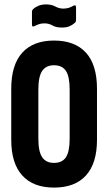

<svg xmlns="http://www.w3.org/2000/svg" viewBox="-20 -845 491 871"><path d="M225 6Q131 6 81 -49Q31 -104 31 -211V-442Q31 -551 81 -606Q131 -661 225 -661Q320 -661 370 -606Q420 -551 420 -442V-211Q420 -104 370 -49Q320 6 225 6ZM225 -106Q262 -106 279 -131.5Q296 -157 296 -216V-438Q296 -498 279 -523.5Q262 -549 225 -549Q189 -549 171.5 -523.5Q154 -498 154 -438V-216Q154 -157 171.5 -131.5Q189 -106 225 -106ZM261 -720Q234 -720 218 -729.5Q202 -739 181 -739Q168 -739 157.5 -735.5Q147 -732 137 -727Q125 -720 125 -734V-790Q125 -800 131 -804Q140 -813 155 -819Q170 -825 188 -825Q214 -825 231 -815.5Q248 -806 267 -806Q281 -806 292 -809.5Q303 -813 313 -819Q325 -825 325 -811V-755Q325 -746 319 -741Q309 -732 295.5 -726Q282 -720 261 -720Z"/></svg>

Font: Sofia Sans Extra Condensed ExtraBold
Style: Regular
Weight: 800
Designer: Botio Nikoltchev, Ani Petrova
Foundry: lettersoup
Version: Version 4.101; ttfautohint (v1.8.4.7-5d5b)